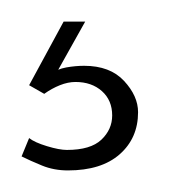

<svg xmlns="http://www.w3.org/2000/svg" viewBox="-20 -20 167 178"><path d="M43 138Q30 138 19 133.5Q8 129 0 125L7 108Q12 112 23.5 115.5Q35 119 42 119Q64 119 74 109.5Q84 100 84 87Q84 73 74.5 64.5Q65 56 50 56Q43 56 35.5 59Q28 62 21 67L7 59L39 0H59L31 50L26 49Q33 44 41.5 42.5Q50 41 58 41Q82 41 95 55Q108 69 108 84Q108 108 91 123Q74 138 43 138Z"/></svg>

Font: Alumni Sans ExtraLight
Style: Regular
Weight: 250
Version: Version 1.018